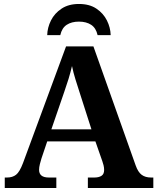

<svg xmlns="http://www.w3.org/2000/svg" viewBox="-20 -948 793 968"><path d="M4 0V-53H16Q43 -53 61 -67Q79 -81 96 -126L313 -714H451L664 -114Q676 -80 694.5 -66.5Q713 -53 741 -53H753V0H423V-53H456Q478 -53 491.5 -61.5Q505 -70 505 -91Q505 -103 502 -115Q499 -127 496 -135L461 -235H218L189 -149Q185 -137 181 -120.5Q177 -104 177 -92Q177 -53 226 -53H264V0ZM239 -296H441L382 -480Q371 -514 360.5 -547.5Q350 -581 343 -615Q335 -581 325.5 -550Q316 -519 304 -485ZM218 -771Q219 -809 237 -845Q255 -881 290.5 -904.5Q326 -928 378 -928Q431 -928 466 -904.5Q501 -881 519 -845Q537 -809 538 -771H472Q464 -807 439.5 -823Q415 -839 378 -839Q341 -839 316.5 -823Q292 -807 284 -771Z"/></svg>

Font: Noto Serif
Style: Bold
Weight: 700
Designer: Monotype Design Team
Foundry: Monotype Imaging Inc.
Version: Version 2.014